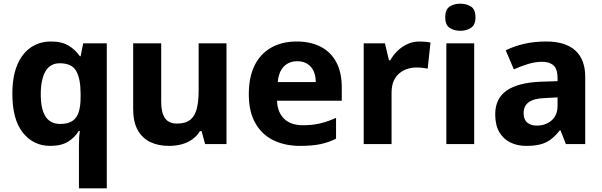

<svg xmlns="http://www.w3.org/2000/svg" viewBox="-20 -781 3264 1041"><path d="M408 11Q408 -8 409 -30Q410 -52 413 -71H407Q387 -37 350 -13.5Q313 10 252.6 10Q161.1 10 104.1 -61.5Q47 -133 47 -272Q47 -365.6 73.5 -428.8Q100 -491.9 147.4 -523.9Q194.8 -556 256.3 -556Q316 -556 353 -533Q390 -510 413.1 -476H417L431 -546H559V240H408ZM306.6 -109Q347 -109 371.5 -124.5Q396 -140 406.5 -172.5Q417 -205 417 -253V-274Q417 -353 393.5 -395.5Q370 -438 304 -438Q251.8 -438 226.4 -394Q201 -350 201 -269.5Q201 -189 227 -149Q253.1 -109 306.6 -109Z M1208 -546V0H1092L1073 -70H1064Q1047 -42 1020.5 -24Q994 -6 962.5 2Q931 10 896 10Q838 10 794.5 -11Q751 -32 726.5 -76Q702 -120 702 -190V-546H854V-228Q854 -170 874.5 -140.5Q895 -111 940 -111Q986 -111 1011.5 -131.5Q1037 -152 1047 -192Q1057 -232 1057 -290V-546Z M1588 -556Q1664 -556 1719 -527.5Q1774 -499 1803.5 -443.5Q1833 -388 1833 -308V-235H1482Q1484 -173 1520 -137.5Q1556 -102 1623 -102Q1674 -102 1716 -112Q1758 -122 1802 -142V-29Q1762 -9 1717.5 0.5Q1673 10 1607 10Q1526 10 1463.5 -20Q1401 -50 1365 -112.5Q1329 -175 1329 -269Q1329 -365 1361.5 -428.5Q1394 -492 1452.5 -524Q1511 -556 1588 -556ZM1592 -449Q1547 -449 1519 -420.5Q1491 -392 1486 -336H1692Q1692 -369 1681 -394Q1670 -419 1647.5 -434Q1625 -449 1592 -449Z M2254 -556Q2269 -556 2286.5 -554.5Q2304 -553 2314 -550L2299 -409Q2288 -411 2273 -413Q2258 -415 2237 -415Q2214 -415 2190.5 -408Q2167 -401 2147 -385Q2127 -369 2115 -343Q2103 -317 2103 -277V0H1952V-546H2067L2089 -454H2096Q2112 -483 2136 -506Q2160 -529 2190 -542.5Q2220 -556 2254 -556Z M2551 -546V0H2400V-546ZM2476 -761Q2509 -761 2533.5 -745.5Q2558 -730 2558 -687Q2558 -646 2533.5 -630Q2509 -614 2476 -614Q2442 -614 2418 -630Q2394 -646 2394 -687Q2394 -730 2418 -745.5Q2442 -761 2476 -761Z M2942 -556Q3045 -556 3099 -507.5Q3153 -459 3153 -364V0H3048L3019 -74H3015Q2992 -45 2967.5 -26Q2943 -7 2911 1.5Q2879 10 2833 10Q2785 10 2747 -8.5Q2709 -27 2687 -65Q2665 -103 2665 -161Q2665 -247 2727 -290Q2789 -333 2912 -338L3003 -341V-358Q3003 -407 2981 -426.5Q2959 -446 2919 -446Q2882 -446 2843 -434Q2804 -422 2766 -405L2722 -508Q2765 -530 2820.5 -543Q2876 -556 2942 -556ZM2946 -250Q2875 -248 2847 -227Q2819 -206 2819 -168Q2819 -133 2838.5 -116.5Q2858 -100 2890 -100Q2938 -100 2970.5 -128Q3003 -156 3003 -208V-253Z"/></svg>

Font: Noto Sans Lao UI
Style: Regular
Weight: 400
Designer: Monotype Design Team
Foundry: Monotype Imaging Inc.
Version: Version 2.000